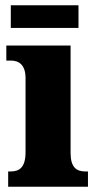

<svg xmlns="http://www.w3.org/2000/svg" viewBox="-20 -709 372 729"><path d="M21 -603H278V-689H21ZM11 0H314V-58H304C271 -58 248 -73 248 -128V-536H4V-479H21C52 -479 77 -463 77 -412V-131C77 -74 54 -58 21 -58H11Z"/></svg>

Font: Noto Serif Armenian Condensed Black
Style: Regular
Weight: 900
Width: 3
Designer: Monotype Design Team
Foundry: Monotype Imaging Inc.
Version: Version 2.008